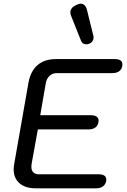

<svg xmlns="http://www.w3.org/2000/svg" viewBox="-20 -1020 687 1040"><path d="M54 -103Q54 -117 57 -132L134 -571Q145 -634 183 -667Q221 -700 283 -700H602Q643 -700 643 -671Q643 -649 628.5 -636.5Q614 -624 589 -624H287Q265 -624 248.5 -609Q232 -594 228 -569L198 -396H473Q492 -396 503 -388.5Q514 -381 514 -367Q514 -361 513 -358Q510 -339 496 -329Q482 -319 460 -319H185L151 -131Q150 -126 150 -116Q150 -97 160.5 -86.5Q171 -76 191 -76H514Q556 -76 556 -46L555 -38Q551 -20 537 -10Q523 0 501 0H173Q117 0 85.5 -27.5Q54 -55 54 -103ZM448 -780Q426 -780 419 -799L364 -937Q361 -945 361 -953Q361 -978 393 -993Q407 -1000 418 -1000Q442 -1000 451 -967L486 -825Q487 -822 487 -816Q487 -806 481 -797Q475 -788 463 -783Q456 -780 448 -780Z"/></svg>

Font: Kodchasan Medium
Style: Italic
Weight: 500
Italic angle: -10°
Version: Version 1.000; ttfautohint (v1.6)